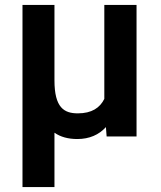

<svg xmlns="http://www.w3.org/2000/svg" viewBox="-20 -548 646 771"><path d="M70.3 203.1H198.7V-15.1C223.1 2 253.9 10.3 290.5 10.3C338.9 10.3 377.4 -6.8 405.3 -37.6L408.2 0H528.3V-528.3H398.9V-150.9C381.3 -115.2 348.6 -92.8 292.5 -92.8C237.8 -92.8 198.7 -115.2 198.7 -225.1V-528.3H70.3Z"/></svg>

Font: Vazirmatn SemiBold
Style: Regular
Weight: 600
Designer: Saber Rastikerdar
Foundry: Saber Rastikerdar
Version: Version 33.003